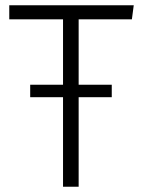

<svg xmlns="http://www.w3.org/2000/svg" viewBox="-20 -704 535 725"><path d="M277 -631V-384H402V-337H277V1H218V-337H94V-384H218V-631H15V-684H485L478 -631Z"/></svg>

Font: Statis Sans Light
Style: Regular
Weight: 300
Designer: bBox Type GmbH
Foundry: bBox Type GmbH
Version: Version 1.000